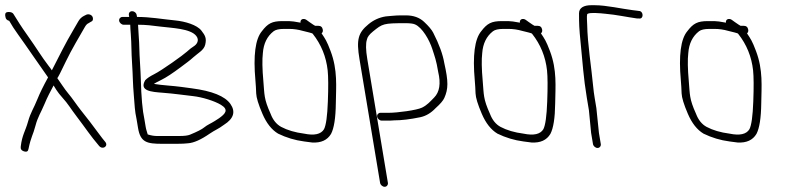

<svg xmlns="http://www.w3.org/2000/svg" viewBox="-26 -546 3036 737"><path d="M306.4 -490 296.2 -485C287 -480.3 279.7 -473.2 274.3 -463.5C268.9 -453.8 262.4 -442.7 254.9 -430C226.3 -382.1 199.2 -327.1 173 -276C172 -278 167.9 -283.7 160.7 -293C133.4 -328.3 113.9 -361.9 81.5 -407.4C50.4 -451.1 44.6 -462.4 25.5 -492.5C22.3 -497.5 16.1 -500 6.7 -500C-2.6 -500 -6.9 -495.7 -6.1 -487L-4.9 -480C-3.7 -472.7 1.1 -468 9.4 -466C19.1 -448.8 30.4 -431.4 43.2 -413.8C71.9 -374.3 133 -284.4 158.5 -249C140.1 -215.4 126.7 -188 118.2 -166.8C103 -128.6 91.4 -114.8 81.4 -78.5C71.6 -43 59 -28.5 53.7 16C52.1 25.6 56.2 32 66.1 35.1C76.1 38.2 81.8 35.2 83.3 26C93.6 -23.4 100.1 -25 110.3 -64C119 -97.2 130.6 -112.8 144.3 -145.5C156.7 -175.3 167 -193.9 179.7 -218C179.8 -217.3 183.2 -211.8 189.9 -201.5C196.7 -191.2 204.3 -181.3 212.9 -172C236 -146.8 244.9 -129.3 269.3 -97.5C302.5 -54.1 320.8 -25.1 354.3 14C368.8 30.8 391.4 14.3 377.8 -1.6C371.2 -9.3 363.2 -19.6 353.8 -32.4C330.4 -64.6 307.5 -93.9 283.9 -123.5C269.4 -141.7 251.1 -169.6 235.8 -187.5C222.8 -202.6 204.9 -230.9 194 -246C197.5 -250.1 208.5 -271.8 227.2 -311C247.6 -353.8 281 -409.6 299.8 -442.5C304.2 -450.2 308.9 -455 313.9 -457L323.9 -463C327.7 -464.3 329.9 -467 330.6 -471C333.1 -486.3 317.9 -494.1 306.4 -490Z M503.9 -451C534.5 -451 557.2 -448.1 589.1 -444C632.6 -438.4 705.2 -436.9 727.6 -407.8C740.7 -390.8 728.8 -375 717.9 -368.4C709.9 -363.5 700.9 -356.4 691 -347.3C677.9 -335.2 596.5 -276.6 565.6 -261.1C549.5 -253 538.1 -245.3 531.4 -238C507.2 -196.6 555.8 -193.3 597.2 -190.1C648.8 -186.1 670.3 -181.9 715.6 -177C750.4 -173.1 797.2 -158.6 822 -143.7C853.9 -124.5 838.2 -108.8 814.7 -92L798.4 -81.5C785 -72.8 769.1 -66.6 757.6 -56.8C749.3 -49.8 731.2 -40.5 703.2 -29C695.1 -25.7 682 -24 664 -24H575.5C565.2 -24 553.7 -26 541 -30C538 -41 535 -48 533.2 -59L528.5 -87C520.8 -122.1 516.2 -174.1 514.5 -243C513.9 -271.2 509.1 -332.8 508.8 -361.5C508.5 -388.9 504.7 -425.5 503.9 -451ZM468.7 -488 469.9 -481H443.9C436 -481 430.1 -473.9 431.4 -466C432.7 -458.1 441 -451 448.9 -451H473.9C474.1 -441.7 474.8 -429.3 476.1 -414C479.1 -375.8 477.9 -346.4 480.9 -304C484.3 -254.1 483.5 -226.8 487.7 -179.7C491.3 -139.6 490.6 -123.6 498.5 -87L503.9 -54.5C513.2 0.9 538.4 6 597 6H653C671 6 685.2 5.3 695.7 4C717.7 2.5 745.3 -9.7 778.7 -32.8C799.6 -47.2 811.5 -50.3 833.8 -67C871 -90.5 879.2 -117.1 858.5 -147C837.7 -176.8 788.2 -196.8 710 -207C694.7 -209 681.1 -210.8 669.1 -212.5C640 -216.6 595.1 -218.6 564.7 -224C567 -226 577 -231.3 594.5 -240C612.1 -248.7 636.9 -265 668.9 -289L694.2 -308C702.2 -314 709.7 -320.2 716.6 -326.5C733.9 -342.3 756.6 -353.1 761.7 -374.3C767.8 -399.7 761.2 -410.1 747.1 -428.5C730.3 -450.5 684.2 -463.9 647.4 -467.5C593.5 -472.8 551.8 -481 499.9 -481L498.7 -488C497.3 -496.8 489.7 -503 481.2 -503C472.8 -503 467.3 -496.8 468.7 -488Z M1174.7 -416C1207 -375.2 1226 -328.4 1231.8 -275.6C1234.3 -252 1234.6 -212.3 1232.5 -156.4C1230.5 -100.5 1225.5 -65 1217.7 -50C1206 -30.6 1180.6 -24.9 1141.5 -33C1106.7 -37.5 1077.2 -46.2 1053.2 -59C1035.2 -68.8 1021.7 -85.5 1012.8 -109C986.2 -167.9 989.6 -181.9 984.9 -235C980.7 -281.5 980.1 -317.2 983 -342C985.7 -378.8 999.4 -406.8 1024.2 -426C1032 -432 1045.1 -435 1063.6 -435H1084.6C1101.6 -435 1118.7 -432.5 1136.1 -427.5C1149.6 -423.6 1174.2 -419.3 1174.7 -416ZM1058.6 -465C1018.4 -465 1002.1 -456.2 979.1 -426C954.1 -396 945.8 -333.3 954.4 -238C955.9 -220.7 956.9 -203.8 957.4 -187.5C958 -171.2 965.9 -145.1 981.4 -109.1C996.8 -73.2 1016.8 -47.8 1041.5 -33C1073 -17.6 1106.3 -7.6 1141.5 -3C1156.8 -1 1156.8 -1 1172.2 1C1206.2 3 1230.4 -8 1244.7 -32C1256.2 -53.7 1262.4 -92.9 1263.1 -149.5C1263.9 -213 1270.7 -277.1 1242.9 -350.2C1228.2 -389.2 1222.4 -397 1208.4 -418C1212.5 -421.3 1214.1 -426 1213.1 -432C1211.4 -442 1205.6 -447 1195.6 -447H1183.6C1180.7 -448.3 1173.6 -453 1162.2 -461L1149.7 -470C1139 -477.2 1125.4 -472.1 1127.6 -459C1106.9 -463 1092.1 -465 1083.1 -465Z M1463 156 1383.9 -319C1378 -354.3 1377.5 -379.3 1382.4 -394C1384 -403.5 1391.7 -413.9 1405.6 -425.1C1442.6 -455.1 1445.2 -457 1531 -457C1547.7 -457 1559.6 -455.5 1566.7 -452.5C1595 -440.6 1622.4 -392.4 1633.4 -358C1643 -327.9 1648.5 -315.3 1656 -270C1666.6 -225.5 1661.4 -192.7 1640.4 -171.5C1625.5 -156.4 1614.3 -142.9 1594 -132.9C1573.8 -122.9 1499 -113 1466.2 -113H1434.2C1426.3 -113 1420.4 -105.9 1421.7 -98C1423 -90.1 1431.3 -83 1439.2 -83H1471.2C1476.5 -83 1481.8 -83.3 1487 -84C1515 -84 1548.3 -88 1587 -96C1608.6 -100.5 1628.4 -112.1 1646.2 -131C1664 -146.9 1675.1 -159.9 1679.5 -169.9C1695 -204.8 1695.5 -232.6 1679.4 -304C1673.8 -337.2 1659.7 -376 1637 -420.3C1631.1 -431.9 1619.3 -445.9 1601.7 -462.3C1584.1 -478.8 1560.8 -487 1531.9 -487H1511.9C1502.6 -487 1490.7 -486.3 1476.2 -485C1465.4 -484 1465.4 -484 1454.6 -483C1430 -479.1 1408 -469.2 1388.6 -453.1C1348.5 -420.2 1341.4 -393.9 1353.9 -319L1433 156C1434.3 163.9 1442.6 171 1450.5 171C1458.4 171 1464.3 163.9 1463 156Z M2016.7 -416C2049 -375.2 2068 -328.4 2073.8 -275.6C2076.3 -252 2076.6 -212.3 2074.5 -156.4C2072.5 -100.5 2067.5 -65 2059.7 -50C2048 -30.6 2022.6 -24.9 1983.5 -33C1948.7 -37.5 1919.2 -46.2 1895.2 -59C1877.2 -68.8 1863.7 -85.5 1854.8 -109C1828.2 -167.9 1831.6 -181.9 1826.9 -235C1822.7 -281.5 1822.1 -317.2 1825 -342C1827.7 -378.8 1841.4 -406.8 1866.2 -426C1874 -432 1887.1 -435 1905.6 -435H1926.6C1943.6 -435 1960.7 -432.5 1978.1 -427.5C1991.6 -423.6 2016.2 -419.3 2016.7 -416ZM1900.6 -465C1860.4 -465 1844.1 -456.2 1821.1 -426C1796.1 -396 1787.8 -333.3 1796.4 -238C1797.9 -220.7 1798.9 -203.8 1799.4 -187.5C1800 -171.2 1807.9 -145.1 1823.4 -109.1C1838.8 -73.2 1858.8 -47.8 1883.5 -33C1915 -17.6 1948.3 -7.6 1983.5 -3C1998.8 -1 1998.8 -1 2014.2 1C2048.2 3 2072.4 -8 2086.7 -32C2098.2 -53.7 2104.4 -92.9 2105.1 -149.5C2105.9 -213 2112.7 -277.1 2084.9 -350.2C2070.2 -389.2 2064.4 -397 2050.4 -418C2054.5 -421.3 2056.1 -426 2055.1 -432C2053.4 -442 2047.6 -447 2037.6 -447H2025.6C2022.7 -448.3 2015.6 -453 2004.2 -461L1991.7 -470C1981 -477.2 1967.4 -472.1 1969.6 -459C1948.9 -463 1934.1 -465 1925.1 -465Z M2267.7 22C2275.6 22 2281.5 14.9 2280.2 7L2273 -36L2263.2 -131L2256.7 -170C2254.2 -184.7 2252.4 -198.8 2251.1 -212.5C2244 -289.1 2229.2 -376.3 2227.9 -451.7C2227.7 -462.8 2225.5 -484.3 2228.1 -492C2231.6 -494.7 2238.4 -496 2248.4 -496H2261.4C2273.5 -496 2286.5 -494.1 2299.4 -493C2339.7 -489.5 2380.9 -480.4 2419.9 -475H2426.9C2445.8 -471.9 2444.8 -504 2426.1 -504L2418.9 -505L2402.6 -507C2360.3 -512.2 2302.1 -526 2256.4 -526H2243.4C2215 -526 2196.6 -516 2196.6 -495C2196.6 -453.9 2197.1 -438.4 2202.7 -382.4C2210.6 -303.9 2213.7 -247.9 2226.5 -171L2234.6 -122.5L2243 -36L2250.2 7C2251.5 14.9 2259.7 22 2267.7 22Z M2807.7 -416C2840 -375.2 2859 -328.4 2864.8 -275.6C2867.3 -252 2867.6 -212.3 2865.5 -156.4C2863.5 -100.5 2858.5 -65 2850.7 -50C2839 -30.6 2813.6 -24.9 2774.5 -33C2739.7 -37.5 2710.2 -46.2 2686.2 -59C2668.2 -68.8 2654.7 -85.5 2645.8 -109C2619.2 -167.9 2622.6 -181.9 2617.9 -235C2613.7 -281.5 2613.1 -317.2 2616 -342C2618.7 -378.8 2632.4 -406.8 2657.2 -426C2665 -432 2678.1 -435 2696.6 -435H2717.6C2734.6 -435 2751.7 -432.5 2769.1 -427.5C2782.6 -423.6 2807.2 -419.3 2807.7 -416ZM2691.6 -465C2651.4 -465 2635.1 -456.2 2612.1 -426C2587.1 -396 2578.8 -333.3 2587.4 -238C2588.9 -220.7 2589.9 -203.8 2590.4 -187.5C2591 -171.2 2598.9 -145.1 2614.4 -109.1C2629.8 -73.2 2649.8 -47.8 2674.5 -33C2706 -17.6 2739.3 -7.6 2774.5 -3C2789.8 -1 2789.8 -1 2805.2 1C2839.2 3 2863.4 -8 2877.7 -32C2889.2 -53.7 2895.4 -92.9 2896.1 -149.5C2896.9 -213 2903.7 -277.1 2875.9 -350.2C2861.2 -389.2 2855.4 -397 2841.4 -418C2845.5 -421.3 2847.1 -426 2846.1 -432C2844.4 -442 2838.6 -447 2828.6 -447H2816.6C2813.7 -448.3 2806.6 -453 2795.2 -461L2782.7 -470C2772 -477.2 2758.4 -472.1 2760.6 -459C2739.9 -463 2725.1 -465 2716.1 -465Z"/></svg>

Font: MewTooHand
Style: Lta
Weight: 400
Designer: Mew Too, Robert Jablonski
Version: Version 0.77